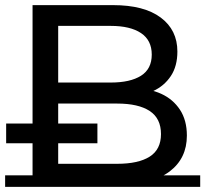

<svg xmlns="http://www.w3.org/2000/svg" viewBox="-22 -720 801 749"><path d="M105 0V-700H419Q540 -700 605 -651.5Q670 -603 670 -519Q670 -462 644.5 -423.5Q619 -385 576 -365Q533 -345 483 -345L501 -375Q561 -375 607 -354Q653 -333 680 -292Q707 -251 707 -191Q707 -102 639.5 -51Q572 0 439 0ZM2 -161V-238H138H161H358V-161H161H138ZM205 -81H435Q518 -81 562 -109Q606 -137 606 -197Q606 -258 562 -287Q518 -316 435 -316H196V-398H410Q486 -398 528 -424.5Q570 -451 570 -507Q570 -563 528 -591Q486 -619 410 -619H205ZM-2 9V-36H759V9Z"/></svg>

Font: Montserrat Underline Thin Medium
Style: Regular
Weight: 500
Version: Version 9.000